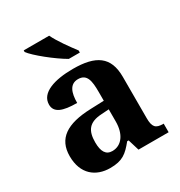

<svg xmlns="http://www.w3.org/2000/svg" viewBox="-181 -891 961 1026"><g transform="rotate(-30 299.5 -378.0)"><path d="M301 -606H369V-619C340 -657 293 -721 272 -766H115V-756C140 -721 238 -642 301 -606ZM202 10C278 10 307 -15 351 -69H360L381 0H567V-53H563C518 -53 503 -69 503 -124V-379C503 -504 433 -549 293 -549C180 -549 87 -520 87 -447C87 -398 133 -380 222 -380C222 -442 238 -488 289 -488C344 -488 351 -441 351 -374V-319L269 -316C119 -311 45 -261 45 -153C45 -42 114 10 202 10ZM257 -63C218 -63 200 -92 200 -149C200 -221 226 -259 306 -263L351 -266V-191C351 -113 314 -63 257 -63Z"/></g></svg>

Font: Noto Nastaliq Urdu
Style: Bold
Weight: 700
Designer: Monotype Design Team (Patrick Giasson: type design, Kamal Mansour: OpenType code, Glenda Bellarosa). Updated by Simon Co
Foundry: Monotype Imaging Inc., Simon Cozens
Version: Version 3.009